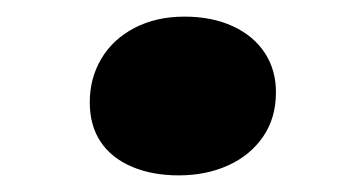

<svg xmlns="http://www.w3.org/2000/svg" viewBox="-20 -418 438 231"><path d="M88 -295Q88 -324 102 -347.5Q116 -371 142 -384.5Q168 -398 202 -398Q235 -398 260 -386.5Q285 -375 298.5 -354.5Q312 -334 312 -307Q312 -276 296.5 -253.5Q281 -231 254.5 -219Q228 -207 195 -207Q163 -207 138.5 -217.5Q114 -228 101 -247.5Q88 -267 88 -295Z"/></svg>

Font: Literata ExtraBold
Style: Italic
Weight: 800
Italic angle: -2°
Designer: Latin by Veronika Burian and Jose Scaglione. Greek by Irene Vlachou. Cyrillic by Vera Evstafieva
Foundry: TypeTogether
Version: Version 3.002